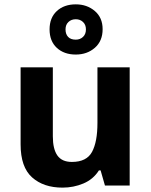

<svg xmlns="http://www.w3.org/2000/svg" viewBox="-20 -857 697 887"><path d="M579.1 -545.9V0H464.8L444.8 -69.8H437Q410.6 -28.3 365.2 -9.3Q319.8 9.8 269 9.8Q181.2 9.8 128.2 -37.6Q75.2 -85 75.2 -189.9V-545.9H224.1V-227.1Q224.1 -168.5 245.1 -138.7Q266.1 -108.9 312 -108.9Q380.4 -108.9 405.3 -155.5Q430.2 -202.1 430.2 -289.1V-545.9ZM330.1 -605Q275.9 -605 242.4 -636Q209 -667 209 -721.2Q209 -774.9 242.4 -805.9Q275.9 -836.9 330.1 -836.9Q381.8 -836.9 418 -806.2Q454.1 -775.4 454.1 -722.2Q454.1 -667.5 418.2 -636.2Q382.3 -605 330.1 -605ZM330.1 -673.8Q350.1 -673.8 363.5 -686.5Q377 -699.2 377 -721.2Q377 -742.7 363.5 -755.4Q350.1 -768.1 330.1 -768.1Q309.6 -768.1 296.1 -755.4Q282.7 -742.7 282.7 -721.2Q282.7 -699.2 294.7 -686.5Q306.6 -673.8 330.1 -673.8Z"/></svg>

Font: Open Sans
Style: Bold
Weight: 700
Designer: Monotype Design Team
Foundry: Monotype Imaging Inc.
Version: Version 3.000; ttfautohint (v1.8.4)